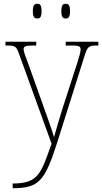

<svg xmlns="http://www.w3.org/2000/svg" viewBox="-20 -757 541 1017"><path d="M328 -659C343 -659 351 -667 351 -698C351 -729 343 -737 328 -737C313 -737 305 -729 305 -698C305 -667 313 -659 328 -659ZM177 -659C193 -659 200 -667 200 -698C200 -729 193 -737 177 -737C162 -737 154 -729 154 -698C154 -667 162 -659 177 -659ZM47 215V240H48C189 240 218 198 282 1L426 -455C444 -512 448 -516 497 -516H501V-536H328V-516H359C403 -516 407 -509 407 -495C407 -481 399 -455 389 -423L311 -182C292 -119 277 -71 266 -30C255 -72 226 -147 202 -217L132 -413C114 -462 105 -483 105 -495C105 -510 112 -516 155 -516H172V-536H9V-516H11C63 -516 66 -514 84 -463L253 4C197 163 183 215 47 215Z"/></svg>

Font: Noto Serif Tamil SemiCondensed Thin
Style: Regular
Weight: 100
Width: 4
Designer: Indian Type Foundry, Tom Grace, and the Monotype Design Team
Foundry: Monotype Imaging Inc.
Version: Version 2.004